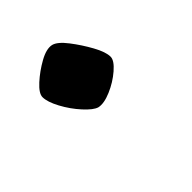

<svg xmlns="http://www.w3.org/2000/svg" viewBox="-39 -179 255 255"><g transform="rotate(45 88.5 -51.0)"><path d="M39 0Q32 0 22 -11Q12 -22 4.5 -35.5Q-3 -49 -1 -58Q1 -66 14 -76Q27 -86 41.5 -94Q56 -102 65 -102Q72 -102 81.5 -91Q91 -80 97 -66Q103 -52 101 -43Q99 -36 87.5 -25.5Q76 -15 62 -7.5Q48 0 39 0Z"/></g></svg>

Font: Texturina 72pt 72pt ExtraLight
Style: Italic
Weight: 200
Italic angle: -11°
Designer: Guillermo Torres Carreño
Foundry: Omnibus-Type
Version: Version 1.002; ttfautohint (v1.8.3)